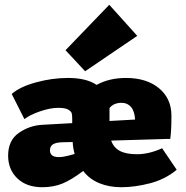

<svg xmlns="http://www.w3.org/2000/svg" viewBox="-20 -772 777 803"><path d="M719 -62Q671 -22 607.5 -5.5Q544 11 488 11Q436 11 395 -6Q354 -23 328 -57Q279 -20 241.5 -4.5Q204 11 157 11Q91 11 52.5 -26Q14 -63 14 -121Q14 -185 58.5 -216Q103 -247 156 -250L282 -257V-276Q282 -290 280 -298Q278 -306 265.5 -313.5Q253 -321 224 -321Q190 -321 148 -306.5Q106 -292 82 -274L29 -379Q63 -409 130.5 -427.5Q198 -446 265 -446Q341 -446 384 -417Q437 -446 507 -446Q593 -446 645 -403Q697 -360 697 -288Q697 -225 692 -191H681L445 -184Q455 -155 481 -141Q507 -127 553 -127Q603 -127 658 -152ZM438 -308V-266L545 -272Q543 -307 528 -324.5Q513 -342 489 -342Q455 -342 438 -320ZM292 -128Q285 -155 284 -178L239 -177Q213 -176 201 -168Q189 -160 189 -143Q189 -115 226 -115Q243 -115 264 -120.5Q285 -126 292 -128ZM254 -562 437 -752 554 -622 336 -474Z"/></svg>

Font: Ysabeau Black
Style: Regular
Weight: 900
Designer: Christian Thalmann (Catharsis Fonts)
Version: Version 0.003